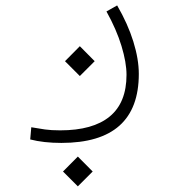

<svg xmlns="http://www.w3.org/2000/svg" viewBox="-20 -303 626 701"><path d="M204.1 218.8Q139.2 218.8 90.3 206.1L94.2 161.6Q121.6 166.5 144.3 169.7Q167 172.9 199.7 172.9Q319.3 172.9 380.6 122.3Q441.9 71.8 441.9 -29.8Q441.9 -74.7 423.6 -135Q405.3 -195.3 368.7 -261.2L407.7 -283.2Q446.8 -215.8 466.8 -151.4Q486.8 -86.9 486.8 -33.2Q486.8 218.8 204.1 218.8ZM264.2 377.4 210 323.2 264.2 268.6 318.4 323.2ZM271.5 -25.4 217.3 -79.6 271.5 -134.3 325.7 -79.6Z"/></svg>

Font: Cascadia Mono ExtraLight
Style: Regular
Weight: 200
Monospace: yes
Designer: Aaron Bell
Foundry: Saja Typeworks
Version: Version 2404.023; ttfautohint (v1.8.4)